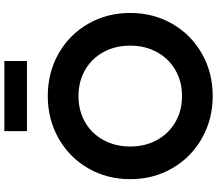

<svg xmlns="http://www.w3.org/2000/svg" viewBox="-76 -878 968 855"><g transform="rotate(-90 407.5 -450.0)"><path d="M37.6 -353.5Q37.6 -457 86.2 -541Q134.8 -625 219.5 -672.9Q304.3 -720.7 407.7 -720.7Q512.2 -720.7 596.7 -672.9Q681.2 -625 729.5 -541Q777.8 -457 777.8 -353.5Q777.8 -250.5 729.5 -166.5Q681.2 -82.5 596.7 -34.4Q512.2 13.7 407.7 13.7Q304.3 13.7 219.5 -34.4Q134.8 -82.5 86.2 -166.5Q37.6 -250.5 37.6 -353.5ZM632.3 -353.5Q632.3 -420.5 603.5 -473Q574.7 -525.4 523.7 -554.7Q472.7 -584 407.7 -584Q342.8 -584 291.7 -554.7Q240.7 -525.4 211.9 -473Q183.1 -420.5 183.1 -353.5Q183.1 -287.2 211.9 -234.7Q240.7 -182.1 291.7 -152.6Q342.8 -123 407.7 -123Q472.7 -123 523.7 -152.6Q574.7 -182.1 603.5 -234.7Q632.3 -287.2 632.3 -353.5ZM564 -813.5H251.5V-914.1H564Z"/></g></svg>

Font: Wanted Sans Variable
Style: Regular
Weight: 400
Designer: Original Design by Kil Hyung-jin and Kang Hanbin, Wanted Lab, Inc; Hangeul from Source Han Sans by Jang Soo-young and Ka
Foundry: Wanted Lab, Inc.
Version: Version 1.003;Glyphs 3.2 (3227)